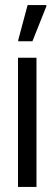

<svg xmlns="http://www.w3.org/2000/svg" viewBox="-20 -738 215 758"><path d="M51 0V-510H124V0ZM52 -575V-580L89 -718H163V-713L108 -575Z"/></svg>

Font: Saira ExtraCondensed Medium
Style: Regular
Weight: 500
Width: 2
Designer: Hector Gatti with collaboration of the Omnibus-Type team
Foundry: Omnibus-Type
Version: Version 1.101